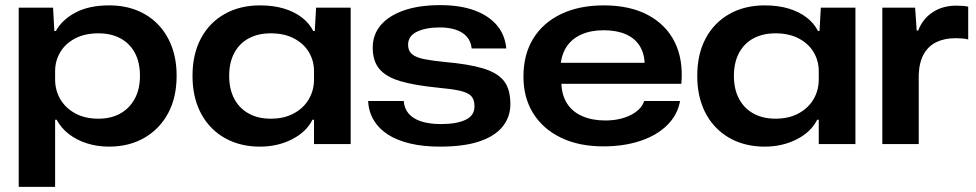

<svg xmlns="http://www.w3.org/2000/svg" viewBox="-20 -562 3806 749"><path d="M53 167V-532H187L192 -441H198Q222 -485 274.5 -513Q327 -541 406 -541Q465 -541 513 -522Q561 -503 596 -467Q631 -431 650 -380.5Q669 -330 669 -266Q669 -182 636 -120.5Q603 -59 543.5 -24.5Q484 10 405 10Q359 10 318.5 -3Q278 -16 248 -39.5Q218 -63 201 -95H195V167ZM364 -99Q413 -99 449 -119Q485 -139 505.5 -176.5Q526 -214 526 -266Q526 -319 506 -356Q486 -393 449.5 -412.5Q413 -432 364 -432Q311 -432 273 -412Q235 -392 215 -358.5Q195 -325 195 -284V-252Q195 -210 215 -175.5Q235 -141 273 -120Q311 -99 364 -99Z M994 10Q935 10 886.5 -9.5Q838 -29 803 -65.5Q768 -102 749.5 -152.5Q731 -203 731 -266Q731 -351 764 -412.5Q797 -474 856.5 -507.5Q916 -541 994 -541Q1047 -541 1088 -528.5Q1129 -516 1158 -493.5Q1187 -471 1202 -441H1208L1213 -532H1348V0H1205V-95H1199Q1175 -47 1119 -18.5Q1063 10 994 10ZM1036 -99Q1089 -99 1127 -120Q1165 -141 1185 -175.5Q1205 -210 1205 -252V-284Q1205 -325 1185 -358.5Q1165 -392 1127 -412Q1089 -432 1036 -432Q988 -432 951.5 -413Q915 -394 894.5 -356.5Q874 -319 874 -266Q874 -214 894 -176.5Q914 -139 950.5 -119Q987 -99 1036 -99Z M1696 10Q1630 10 1578.5 -2.5Q1527 -15 1492 -38Q1457 -61 1437.5 -94Q1418 -127 1416 -168H1555Q1557 -139 1574 -119Q1591 -99 1623 -88.5Q1655 -78 1700 -78Q1761 -78 1796 -94.5Q1831 -111 1831 -147Q1831 -174 1818 -187.5Q1805 -201 1774 -208Q1743 -215 1688 -220Q1597 -229 1541.5 -245.5Q1486 -262 1460 -293Q1434 -324 1434 -376Q1434 -427 1465.5 -464Q1497 -501 1556 -521.5Q1615 -542 1697 -542Q1774 -542 1829.5 -522Q1885 -502 1917.5 -464.5Q1950 -427 1955 -373H1820Q1817 -401 1801 -419Q1785 -437 1758 -446Q1731 -455 1696 -455Q1642 -455 1607 -438.5Q1572 -422 1572 -387Q1572 -364 1587 -351Q1602 -338 1634 -331.5Q1666 -325 1717 -320Q1809 -312 1865 -295Q1921 -278 1946 -246Q1971 -214 1971 -156Q1971 -106 1941 -68.5Q1911 -31 1850.5 -10.5Q1790 10 1696 10Z M2334 9Q2238 9 2168 -25Q2098 -59 2060 -120Q2022 -181 2022 -263Q2022 -350 2060.5 -412Q2099 -474 2169.5 -507.5Q2240 -541 2335 -541Q2438 -541 2508.5 -503Q2579 -465 2612.5 -397Q2646 -329 2638 -235H2170Q2172 -189 2193 -157Q2214 -125 2252.5 -108.5Q2291 -92 2341 -92Q2398 -92 2440 -113Q2482 -134 2493 -168H2633Q2623 -113 2582 -73Q2541 -33 2477 -12Q2413 9 2334 9ZM2167 -307 2161 -317H2503L2495 -307Q2495 -351 2476 -382Q2457 -413 2421 -428.5Q2385 -444 2335 -444Q2285 -444 2248 -427.5Q2211 -411 2190.5 -380Q2170 -349 2167 -307Z M2963 10Q2904 10 2855.5 -9.5Q2807 -29 2772 -65.5Q2737 -102 2718.5 -152.5Q2700 -203 2700 -266Q2700 -351 2733 -412.5Q2766 -474 2825.5 -507.5Q2885 -541 2963 -541Q3016 -541 3057 -528.5Q3098 -516 3127 -493.5Q3156 -471 3171 -441H3177L3182 -532H3317V0H3174V-95H3168Q3144 -47 3088 -18.5Q3032 10 2963 10ZM3005 -99Q3058 -99 3096 -120Q3134 -141 3154 -175.5Q3174 -210 3174 -252V-284Q3174 -325 3154 -358.5Q3134 -392 3096 -412Q3058 -432 3005 -432Q2957 -432 2920.5 -413Q2884 -394 2863.5 -356.5Q2843 -319 2843 -266Q2843 -214 2863 -176.5Q2883 -139 2919.5 -119Q2956 -99 3005 -99Z M3422 0V-532H3550L3556 -443H3562Q3579 -488 3618 -514Q3657 -540 3711 -540Q3725 -540 3736.5 -539Q3748 -538 3757 -536V-408Q3746 -411 3733.5 -412Q3721 -413 3708 -413Q3665 -413 3633.5 -398Q3602 -383 3584 -351.5Q3566 -320 3564 -271V0Z"/></svg>

Font: Mona Sans Expanded SemiBold
Style: Regular
Weight: 600
Width: 7
Designer: Deni Anggara
Foundry: GitHub
Version: Version 2.000